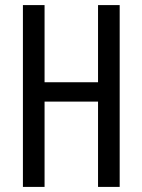

<svg xmlns="http://www.w3.org/2000/svg" viewBox="-20 -734 559 754"><path d="M450 0H365V-335H155V0H70V-714H155V-411H365V-714H450Z"/></svg>

Font: Noto Sans Display ExtraCondensed
Style: Regular
Weight: 400
Width: 2
Version: Version 2.003